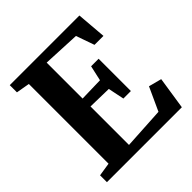

<svg xmlns="http://www.w3.org/2000/svg" viewBox="-196 -891 1039 1039"><g transform="rotate(-45 323.5 -371.5)"><path d="M112.5 -64.5V-674.5L35 -688V-743H568L582 -573H513.5L476.5 -678L262.5 -688V-413L399 -416.5L418.5 -504H476V-257H418.5L399.5 -349.5L262.5 -352.5V-58L502 -72L563.5 -206L637.5 -186.5L609 0H35.5V-52.5Z"/></g></svg>

Font: Merriweather Text Regular
Style: Bold
Weight: 700
Designer: Eben Sorkin
Foundry: Eben Sorkin
Version: Version 2.100; ttfautohint (v1.7.19-72a1) -l 8 -r 50 -G 200 